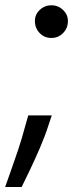

<svg xmlns="http://www.w3.org/2000/svg" viewBox="-27 -546 323 743"><path d="M173.3 -99.4 160.5 -61.1Q147.7 -20.6 127.8 25.6Q108 71.7 88.4 112.6Q68.9 153.4 56.8 177.6H-7.1Q0.7 154.8 14.2 117.5Q27.7 80.3 43 34.4Q58.2 -11.4 71 -59.7L82.4 -99.4ZM171.9 -399.1Q144.9 -399.1 126.8 -417.8Q108.7 -436.4 108 -463.1Q107.6 -489.7 126.8 -507.6Q146 -525.6 171.9 -525.6Q198.2 -525.6 217.3 -507.1Q236.5 -488.6 235.8 -463.1Q235.4 -436.4 216.8 -417.8Q198.2 -399.1 171.9 -399.1Z"/></svg>

Font: Inter UI
Style: Italic
Weight: 400
Italic angle: -9.39999°
Designer: Rasmus Andersson
Foundry: rsms
Version: 3.2;8d6f07862